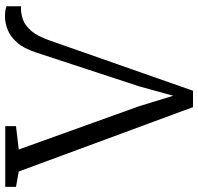

<svg xmlns="http://www.w3.org/2000/svg" viewBox="-52 -752 792 768"><g transform="rotate(-90 344.0 -368.0)"><path d="M299.5 8 42 -689 -19.5 -700V-743H223.5V-700L130 -689L303 -208L345 -71L382.5 -207L518.5 -621Q534.5 -670 558.5 -696.5Q582.5 -723 609.5 -733.5Q636.5 -744 661 -744Q680 -744 689.8 -741.8Q699.5 -739.5 703 -738V-679Q703 -680 700 -680Q697 -680 693 -680Q672 -680 649.2 -672Q626.5 -664 605 -639.5Q583.5 -615 566 -565L365 8Z"/></g></svg>

Font: Merriweather 7pt Light
Style: Regular
Weight: 300
Designer: Eben Sorkin
Foundry: Eben Sorkin
Version: Version 2.200;gftools[0.9.31]